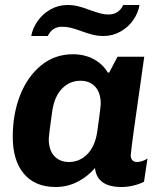

<svg xmlns="http://www.w3.org/2000/svg" viewBox="-20 -738 638 768"><path d="M411 -448H417L450 -511H557Q503 -137 503 -117Q503 -104 509.5 -97Q516 -90 528 -90Q538 -90 550 -94Q562 -98 570 -104L556 -11Q539 -2 514.5 4Q490 10 466 10Q368 10 360 -66Q330 -31 289.5 -10.5Q249 10 203 10Q120 10 75.5 -43Q31 -96 31 -191Q31 -282 60.5 -357Q90 -432 144.5 -476.5Q199 -521 272 -521Q318 -521 354.5 -501.5Q391 -482 411 -448ZM189 -294Q175 -194 175 -183Q175 -138 197 -114Q219 -90 256 -90Q298 -90 329 -121Q360 -152 369 -211Q383 -311 383 -322Q383 -367 361 -391Q339 -415 302 -415Q259 -415 228.5 -384Q198 -353 189 -294ZM394 -594Q372 -594 351.5 -599Q331 -604 304 -614Q279 -623 262.5 -627Q246 -631 228 -631Q189 -631 171 -594H105Q110 -624 130 -653Q150 -682 181.5 -700Q213 -718 250 -718Q272 -718 292.5 -713Q313 -708 339 -698Q365 -689 381 -684.5Q397 -680 414 -680Q455 -680 473 -718H538Q533 -687 513.5 -658.5Q494 -630 462.5 -612Q431 -594 394 -594Z"/></svg>

Font: Chivo
Style: Bold Italic
Weight: 700
Italic angle: -8.05°
Designer: Hector Gatti
Foundry: Omnibus-Type
Version: Version 1.007